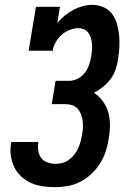

<svg xmlns="http://www.w3.org/2000/svg" viewBox="-20 -763 540 791"><path d="M208 8Q182 8 156.5 4.5Q131 1 108.5 -9Q86 -19 67.5 -36Q49 -53 38.5 -75Q28 -97 24.5 -123Q21 -149 26 -175V-178H138V-177Q135 -159 137.5 -142Q140 -125 149.5 -112.5Q159 -100 175 -94Q191 -88 209 -88Q223 -88 237.5 -92Q252 -96 264.5 -105Q277 -114 286.5 -126.5Q296 -139 302 -152.5Q308 -166 312 -180Q316 -194 318 -209Q321 -223 321.5 -237.5Q322 -252 320.5 -266Q319 -280 313.5 -293Q308 -306 299.5 -315.5Q291 -325 277.5 -329.5Q264 -334 249 -334H193L209 -430H265Q283 -430 300.5 -439Q318 -448 329.5 -463Q341 -478 347 -496Q353 -514 356 -532Q358 -544 359 -557Q360 -570 359 -582.5Q358 -595 354.5 -606.5Q351 -618 344 -627.5Q337 -637 326 -642Q315 -647 303 -647Q285 -647 266.5 -639.5Q248 -632 233.5 -619Q219 -606 209.5 -589Q200 -572 197 -554H98L128 -735H227L216 -668Q230 -685 246.5 -698.5Q263 -712 281.5 -722Q300 -732 320 -737.5Q340 -743 360 -743Q384 -743 406 -733.5Q428 -724 441.5 -706Q455 -688 461.5 -666Q468 -644 470.5 -620Q473 -596 472 -572Q471 -548 467 -523Q464 -502 457.5 -480.5Q451 -459 437.5 -440Q424 -421 405.5 -406Q387 -391 367 -381Q388 -367 403.5 -346Q419 -325 426 -300Q433 -275 433 -247.5Q433 -220 428 -192Q424 -166 416 -140.5Q408 -115 393 -91Q378 -67 357.5 -47.5Q337 -28 312.5 -15Q288 -2 261 3Q234 8 208 8Z"/></svg>

Font: Iosevka Curly Slab
Style: Bold Italic
Weight: 700
Italic angle: -9°
Monospace: yes
Designer: Belleve Invis
Foundry: Belleve Invis
Version: Version 22.1.2; ttfautohint (v1.8.4)